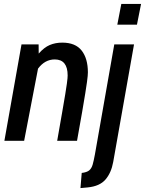

<svg xmlns="http://www.w3.org/2000/svg" viewBox="-20 -720 742 982"><path d="M2.5 0 90 -493H177.5L178 -446Q205.5 -477.5 234.5 -489.8Q263.5 -502 298.5 -502Q366 -502 397.8 -461.2Q429.5 -420.5 429.5 -350Q429.5 -342 428.5 -331.2Q427.5 -320.5 424.8 -300Q422 -279.5 416.2 -243.2Q410.5 -207 400.2 -147.8Q390 -88.5 374 0H272.5Q288 -88 298 -145.8Q308 -203.5 313.8 -238.5Q319.5 -273.5 322 -292Q324.5 -310.5 325.2 -319.2Q326 -328 326 -334Q326 -416 260 -416Q209.5 -416 174.5 -369L103.5 0ZM580 -594 600.5 -700H701.5L680.5 -594ZM391.5 242 398 164.5Q423.5 161.5 435.8 151.8Q448 142 453.8 122.2Q459.5 102.5 465.5 69.5L564.5 -493H665.5L559 108.5Q549 164 519.5 198.2Q490 232.5 429 238.5Z"/></svg>

Font: Cabin Condensed Medium
Style: Italic
Weight: 500
Width: 3
Italic angle: -10°
Designer: Pablo Impallari
Foundry: Pablo Impallari. http://www.impallari.com Igino Marini. http://www.ikern.com
Version: Version 3.001; ttfautohint (v1.8.3)